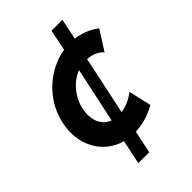

<svg xmlns="http://www.w3.org/2000/svg" viewBox="-225 -729 944 944"><g transform="rotate(-45 246.5 -257.0)"><path d="M187 -2.4Q140.1 -15.1 104.7 -45.9Q69.3 -76.7 50.3 -120.8Q31.2 -165 31.2 -216.8Q31.2 -247.1 37.6 -276.9Q51.3 -343.3 89.8 -397Q128.4 -450.7 182.6 -484.6Q236.8 -518.6 296.9 -528.3L318.8 -638.2H395L372.6 -529.8Q407.2 -525.4 438.5 -512.5Q469.7 -499.5 493.2 -480.5L428.2 -378.4Q414.6 -395 392.1 -404.8Q369.6 -414.6 344.2 -416L279.8 -111.8Q307.6 -115.7 333.5 -127.7Q359.4 -139.6 377.4 -155.3L404.8 -36.6Q373.5 -18.1 336.2 -6.8Q298.8 4.4 261.2 5.9L236.3 124H160.6ZM152.3 -220.2Q152.3 -183.1 168.9 -155.8Q185.5 -128.4 216.3 -117.2L277.8 -405.8Q232.4 -388.2 199 -347.2Q165.5 -306.2 155.8 -254.4Q152.3 -237.8 152.3 -220.2Z"/></g></svg>

Font: Reddit Sans Chocolate
Style: Bold Italic
Weight: 700
Italic angle: -11.25°
Designer: Stephen Hutchings
Version: Version 1.013